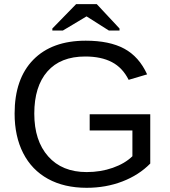

<svg xmlns="http://www.w3.org/2000/svg" viewBox="-20 -894 818 924"><path d="M50.3 -347.2Q50.3 -514.6 140.1 -606.4Q230 -698.2 392.6 -698.2Q506.8 -698.2 578.1 -659.7Q649.4 -621.1 688 -536.1L599.1 -509.8Q569.8 -568.4 518.3 -595.2Q466.8 -622.1 390.1 -622.1Q271 -622.1 208 -550Q145 -478 145 -347.2Q145 -216.8 211.9 -141.4Q278.8 -65.9 397 -65.9Q464.4 -65.9 522.7 -86.4Q581.1 -106.9 617.2 -142.1V-266.1H411.6V-344.2H703.1V-106.9Q648.4 -51.3 569.1 -20.8Q489.7 9.8 397 9.8Q289.1 9.8 210.9 -33.2Q132.8 -76.2 91.6 -157Q50.3 -237.8 50.3 -347.2ZM555.2 -756.8V-747.1H503.9L397 -814.9H396L282.7 -747.1H231.9V-756.8L346.2 -874H445.8Z"/></svg>

Font: Arial
Style: Regular
Weight: 400
Designer: Steve Matteson
Foundry: Ascender Corporation
Version: Version 2.00.3